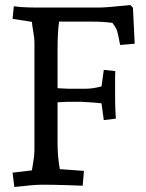

<svg xmlns="http://www.w3.org/2000/svg" viewBox="-20 -735 581 764"><path d="M351 -327 304 -330H251Q243 -330 209 -328V-167Q209 -112 218 -62L314 -55L309 4L255 2Q193 0 154.5 0Q116 0 78 5L37 9L30 -48L107 -57Q108 -66 112.5 -91.5Q117 -117 117 -137V-568Q117 -583 112.5 -608.5Q108 -634 107 -648L30 -660L35 -710L63 -707Q95 -705 120 -705H376Q402 -705 499 -715L509 -704L516 -561L458 -556Q450 -599 446 -612Q442 -625 427 -644Q389 -649 346 -649H215Q209 -605 209 -538V-384Q243 -382 251 -382H324Q348 -382 384 -391L393 -457L439 -452Q438 -440 438 -419V-372Q438 -320 439 -299L441 -263L393 -257L384 -324Z"/></svg>

Font: Andada
Style: Regular
Weight: 400
Designer: Carolina Giovagnoli
Foundry: Carolina Giovagnoli
Version: Version 1.002